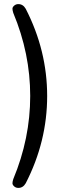

<svg xmlns="http://www.w3.org/2000/svg" viewBox="-20 -733 354 940"><path d="M69.8 187Q57.6 187 49.3 179.4Q41 171.9 41 164.1Q41 156.2 44.9 144Q127.9 -55.2 127.9 -263.2Q127.9 -471.2 44.9 -669.9Q41 -682.6 41 -690.4Q41 -698.2 49.6 -705.6Q58.1 -712.9 69.8 -712.9Q92.8 -712.9 106 -689.9Q210.9 -485.8 210.9 -262.9Q210.9 -40 106 164.1Q92.8 187 69.8 187Z"/></svg>

Font: Nunito-Regular
Style: Regular
Weight: 400
Designer: Vernon Adams
Foundry: newtypography
Version: Version 3.000